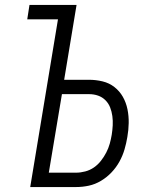

<svg xmlns="http://www.w3.org/2000/svg" viewBox="-20 -755 640 775"><path d="M102 0 214 -677H90L99 -735H289L239 -433H339Q367 -433 394 -426.5Q421 -420 442 -403.5Q463 -387 476 -364Q489 -341 494.5 -314Q500 -287 499.5 -258.5Q499 -230 494 -202Q490 -177 482.5 -151.5Q475 -126 462 -102.5Q449 -79 430 -59Q411 -39 387.5 -25Q364 -11 338.5 -5.5Q313 0 287 0ZM177 -58H287Q305 -58 324 -63Q343 -68 359 -79Q375 -90 387.5 -106Q400 -122 409 -139.5Q418 -157 423 -175Q428 -193 431 -211Q434 -230 435 -249Q436 -268 433.5 -286.5Q431 -305 424.5 -321.5Q418 -338 405.5 -350.5Q393 -363 376 -369Q359 -375 339 -375H230Z"/></svg>

Font: Iosevka Light Extended Oblique
Style: Regular
Weight: 300
Width: 7
Italic angle: -9°
Monospace: yes
Designer: Belleve Invis
Foundry: Belleve Invis
Version: Version 32.5.0; ttfautohint (v1.8.4)